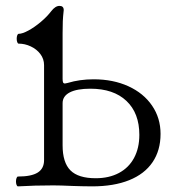

<svg xmlns="http://www.w3.org/2000/svg" viewBox="-20 -645 640 668"><path d="M35.6 -13.7Q35.6 -20.5 37.6 -25.6Q39.6 -30.8 42.5 -30.8Q89.4 -30.8 111.3 -44.7Q133.3 -58.6 133.3 -87.9V-418.5Q133.3 -439.9 120.4 -457Q107.4 -474.1 86.9 -483.6Q66.4 -493.2 44.9 -493.2Q42 -493.2 40 -498.3Q38.1 -503.4 38.1 -510.3Q38.1 -517.1 40 -522.2Q42 -527.3 44.9 -527.3Q57.6 -527.3 78.9 -538.8Q100.1 -550.3 121.8 -568.6Q143.6 -586.9 158.2 -606Q172.4 -624.5 187 -624.5Q201.7 -624.5 201.7 -609.9Q199.2 -586.9 198.5 -571.3Q197.8 -555.7 197.8 -528.8V-370.6Q197.8 -361.8 199.5 -358.2Q201.2 -354.5 206.1 -354.5Q207.5 -354.5 215.3 -356.4Q257.3 -369.1 305.7 -369.1Q373.5 -369.1 426.5 -345Q479.5 -320.8 509 -277.6Q538.6 -234.4 538.6 -179.2Q538.6 -121.6 510.7 -80.6Q482.9 -39.6 429.4 -18.1Q376 3.4 300.3 3.4Q285.2 3.4 264.6 2.9Q244.1 2.4 233.4 2Q188.5 0 165.5 0Q100.1 0 42.5 3.4Q39.6 3.4 37.6 -1.7Q35.6 -6.8 35.6 -13.7ZM313 -24.9Q359.4 -24.9 393.8 -43.2Q428.2 -61.5 446.5 -95.7Q464.8 -129.9 464.8 -175.8Q464.8 -251.5 419.9 -293.9Q375 -336.4 294.4 -336.4Q247.6 -336.4 222.7 -323.5Q197.8 -310.5 197.8 -286.1V-139.6Q197.8 -79.6 225.1 -52.2Q252.4 -24.9 313 -24.9Z"/></svg>

Font: JuniusX Light
Style: Regular
Weight: 300
Designer: Peter S. Baker
Foundry: Briery Creek Software
Version: Version 1.008